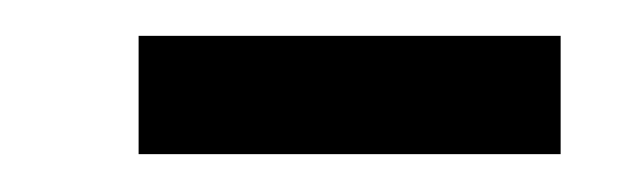

<svg xmlns="http://www.w3.org/2000/svg" viewBox="-20 -303 351 105"><path d="M55.8 -218.7H286.6V-283.4H55.8V-218.7Z"/></svg>

Font: Source Serif Variable
Style: Italic
Weight: 389
Italic angle: -12°
Designer: Frank Grießhammer
Foundry: Adobe Systems Incorporated
Version: Version 3.001;hotconv 1.0.111;makeotfexe 2.5.65597